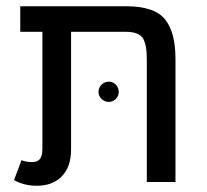

<svg xmlns="http://www.w3.org/2000/svg" viewBox="-20 -584 663 616"><path d="M543 -395V0H451V-395Q451 -442 438 -462Q425 -482 382 -482H208V-104Q208 -49 178.5 -18.5Q149 12 98 12Q58 12 25 -6L49 -70Q64 -64 83 -64Q101 -64 108.5 -74.5Q116 -85 116 -106V-482H45V-564H384Q475 -564 509 -522.5Q543 -481 543 -395ZM296 -289Q296 -303 306 -312.5Q316 -322 329 -322Q342 -322 351.5 -312.5Q361 -303 361 -289Q361 -276 351.5 -266.5Q342 -257 329 -257Q316 -257 306 -266.5Q296 -276 296 -289Z"/></svg>

Font: FiraGOUPP
Style: Medium
Weight: 400
Designer: bBox Type
Foundry: bBox Type GmbH
Version: Version 1.001